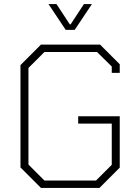

<svg xmlns="http://www.w3.org/2000/svg" viewBox="-20 -918 675 938"><path d="M80 -100V-600L180 -700H469L565 -604V-562H526V-593L454 -664H197L119 -586V-114L197 -36H449L526 -113V-314H362V-350H565V-99L466 0H180ZM217 -898H256L321 -799H325L390 -898H429L345 -772H301Z"/></svg>

Font: Chakra Petch ExtraLight
Style: Regular
Weight: 275
Designer: Katatrad Aksorn Co.,Ltd.
Foundry: Cadson Demak Co.,Ltd.
Version: Version 1.000; ttfautohint (v1.6)